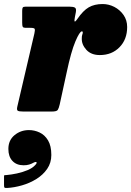

<svg xmlns="http://www.w3.org/2000/svg" viewBox="-94 -553 650 952"><path d="M33 -520H249.5Q268.5 -520 277 -515.5Q285.5 -511 282 -492L277.5 -469Q274 -451.5 276 -447Q278 -442.5 290 -459.5Q318 -500.5 346.2 -516.8Q374.5 -533 415 -533Q445 -533 472.8 -518.8Q500.5 -504.5 518.5 -478.8Q536.5 -453 536.5 -419Q536.5 -357.5 498.5 -318.8Q460.5 -280 401 -280Q358 -280 334.2 -306Q310.5 -332 311.5 -362.5Q311.5 -375 314 -381.2Q316.5 -387.5 316.5 -392.5Q316.5 -397.5 312 -397.5Q301 -397.5 279.8 -347.5Q258.5 -297.5 236.5 -193.5L202 -35Q197.5 -15.5 192.2 -7.8Q187 0 163 0H21Q-0.5 0 -6.2 -4.2Q-12 -8.5 -8 -25L76.5 -387Q80.5 -405 77.8 -410Q75 -415 57 -415H36.5Q21.5 -415 18.8 -419.8Q16 -424.5 16 -441V-499.5Q16 -511 18.8 -515.5Q21.5 -520 33 -520ZM-52.5 185.5Q-52.5 142.5 -22 117.2Q8.5 92 49.5 92Q77 92 102.5 104Q128 116 144.2 143Q160.5 170 160.5 215.5Q160.5 254.5 140 284.2Q119.5 314 86.5 334.5Q53.5 355 15.2 366Q-23 377 -58.5 379Q-69 379.5 -71.5 377.5Q-74 375.5 -74 365V322.5Q-74 315.5 -71.2 315.5Q-68.5 315.5 -62 315Q-38.5 313 -10.2 307Q18 301 43 290.5Q68 280 81.5 264.5Q91.5 253 86 250.8Q80.5 248.5 71.5 254Q62 259.5 50.2 263Q38.5 266.5 23 266.5Q-12 266.5 -32.2 245Q-52.5 223.5 -52.5 185.5Z"/></svg>

Font: Besley* Narrow Fatface
Style: Italic
Weight: 900
Width: 4
Italic angle: -13°
Designer: Owen Earl
Foundry: indestructible type*
Version: Version 3.000; ttfautohint (v1.8.3)